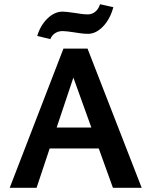

<svg xmlns="http://www.w3.org/2000/svg" viewBox="-20 -888 716 908"><path d="M218 -703 156 -718Q171 -768 204.5 -800.5Q238 -833 276 -833Q292 -833 332 -827Q371 -820 396 -820Q415 -820 430.5 -832.5Q446 -845 453 -868L516 -854Q501 -798 467.5 -763Q434 -728 396 -728Q378 -728 357.5 -731Q337 -734 331 -735Q293 -741 276 -741Q256 -741 240.5 -731Q225 -721 218 -703ZM447 -186H215L153 0H26L280 -658H394L650 0H514ZM412 -285 327 -521 248 -285Z"/></svg>

Font: Ysabeau Infant
Style: Bold
Weight: 700
Designer: Christian Thalmann (Catharsis Fonts)
Version: Version 0.003